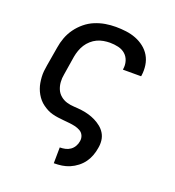

<svg xmlns="http://www.w3.org/2000/svg" viewBox="-135 -634 869 955"><g transform="rotate(20 300.0 -156.5)"><path d="M257 215 258 131H259Q272 131 286.5 128Q301 125 313 116.5Q325 108 332.5 95Q340 82 342 68Q345 52 339 38Q333 24 320 16.5Q307 9 291.5 5.5Q276 2 261 0.5Q246 -1 230 -2.5Q214 -4 199 -6Q184 -8 169 -12Q154 -16 141.5 -22.5Q129 -29 116.5 -38Q104 -47 94.5 -58Q85 -69 77.5 -82Q70 -95 65 -109Q60 -123 57.5 -137.5Q55 -152 54 -167.5Q53 -183 54.5 -199Q56 -215 59 -231L76 -331Q80 -358 90 -385Q100 -412 117 -435.5Q134 -459 157 -478Q180 -497 207 -508Q234 -519 261 -523.5Q288 -528 316 -528Q343 -528 370.5 -524.5Q398 -521 422.5 -511.5Q447 -502 467.5 -486Q488 -470 501 -448Q514 -426 518 -399Q522 -372 518 -344L517 -340H421V-342Q425 -365 418.5 -386Q412 -407 396.5 -420.5Q381 -434 359.5 -439Q338 -444 315 -444Q299 -444 281.5 -441Q264 -438 248 -430.5Q232 -423 218 -410.5Q204 -398 194.5 -383Q185 -368 179 -351Q173 -334 170 -317L154 -217Q150 -197 151.5 -176.5Q153 -156 160.5 -138.5Q168 -121 183 -108.5Q198 -96 216.5 -90.5Q235 -85 255.5 -84Q276 -83 296 -80.5Q316 -78 335 -72.5Q354 -67 371 -58.5Q388 -50 403 -38Q418 -26 428 -9.5Q438 7 440.5 27Q443 47 439 68Q436 88 428.5 108.5Q421 129 408.5 146.5Q396 164 378 178Q360 192 340 200.5Q320 209 299.5 212Q279 215 258 215Z"/></g></svg>

Font: Iosevka Custom Medium Oblique
Style: Regular
Weight: 500
Italic angle: -9°
Designer: Belleve Invis
Foundry: Belleve Invis
Version: Version 27.0.1